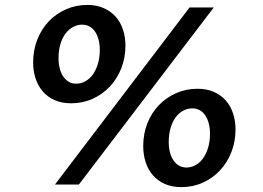

<svg xmlns="http://www.w3.org/2000/svg" viewBox="-20 -745 1061 775"><path d="M745.1 -714.8H842.8L298.3 0H201.7ZM267.1 -328.1Q229.5 -328.1 200.7 -340.8Q171.9 -353.5 152.6 -376Q133.3 -398.4 123.5 -428.5Q113.8 -458.5 113.8 -493.2Q113.8 -543 130.6 -585.4Q147.5 -627.9 177 -658.9Q206.5 -689.9 246.6 -707.5Q286.6 -725.1 332.5 -725.1Q369.6 -725.1 398.4 -712.4Q427.2 -699.7 446.8 -677.7Q466.3 -655.8 476.3 -625.7Q486.3 -595.7 486.3 -561Q486.3 -512.2 469.7 -469.7Q453.1 -427.2 423.6 -395.8Q394 -364.3 354 -346.2Q314 -328.1 267.1 -328.1ZM287.6 -407.2Q307.1 -407.2 324.7 -417Q342.3 -426.8 355 -444.6Q367.7 -462.4 375.2 -487.5Q382.8 -512.7 382.8 -543.5Q382.8 -565.9 377.9 -584.7Q373 -603.5 364 -616.9Q355 -630.4 341.6 -637.9Q328.1 -645.5 311.5 -645.5Q292.5 -645.5 275.1 -636.2Q257.8 -627 244.6 -609.6Q231.4 -592.3 223.9 -567.1Q216.3 -542 216.3 -510.3Q216.3 -487.3 221.2 -468.5Q226.1 -449.7 235.4 -436Q244.6 -422.4 257.8 -414.8Q271 -407.2 287.6 -407.2ZM711.9 10.3Q674.3 10.3 645.5 -2.4Q616.7 -15.1 597.2 -37.6Q577.6 -60.1 567.9 -90.3Q558.1 -120.6 558.1 -155.3Q558.1 -205.1 575 -247.6Q591.8 -290 621.6 -320.8Q651.4 -351.6 691.2 -369.1Q731 -386.7 777.3 -386.7Q814.5 -386.7 843.3 -374Q872.1 -361.3 891.4 -339.4Q910.6 -317.4 920.7 -287.4Q930.7 -257.3 930.7 -222.7Q930.7 -173.8 914.1 -131.3Q897.5 -88.9 868.2 -57.4Q838.9 -25.9 798.8 -7.8Q758.8 10.3 711.9 10.3ZM732.4 -68.8Q752 -68.8 769.5 -78.6Q787.1 -88.4 799.8 -106.2Q812.5 -124 820.1 -149.2Q827.6 -174.3 827.6 -205.1Q827.6 -227.5 822.8 -246.3Q817.9 -265.1 808.8 -278.8Q799.8 -292.5 786.4 -300Q772.9 -307.6 756.3 -307.6Q736.8 -307.6 719.5 -298.3Q702.1 -289.1 689.2 -271.7Q676.3 -254.4 668.7 -229.2Q661.1 -204.1 661.1 -171.9Q661.1 -148.9 666 -130.1Q670.9 -111.3 680.2 -97.7Q689.5 -84 702.6 -76.4Q715.8 -68.8 732.4 -68.8Z"/></svg>

Font: Proza Libre
Style: Medium Italic
Weight: 500
Designer: Jasper de Waard
Foundry: Jasper de Waard
Version: Version 1.000; ttfautohint (v1.4.1.8-43bc)